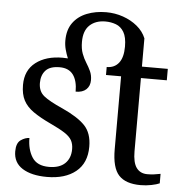

<svg xmlns="http://www.w3.org/2000/svg" viewBox="-54 -824 848 887"><g transform="rotate(5 369.5 -381.0)"><path d="M196 10Q124 10 82 -16.5Q40 -43 40 -95Q40 -134 60.5 -148Q81 -162 100 -162Q100 -109 123 -73Q146 -37 201 -37Q250 -37 275.5 -61.5Q301 -86 301 -128Q301 -152 291.5 -169Q282 -186 258 -201.5Q234 -217 191 -237Q142 -260 110.5 -282Q79 -304 64 -332.5Q49 -361 49 -404Q49 -472 96.5 -508.5Q144 -545 221 -545Q234 -545 245 -544Q237 -563 231.5 -583.5Q226 -604 226 -625Q226 -675 249.5 -707.5Q273 -740 313.5 -756Q354 -772 403 -772Q444 -772 481.5 -759Q519 -746 547.5 -722.5Q576 -699 589 -667V-536H709V-483H589V-143Q589 -91 606.5 -67Q624 -43 657 -43Q674 -43 688.5 -45Q703 -47 718 -50V-6Q705 0 680.5 5Q656 10 630 10Q561 10 529 -24.5Q497 -59 497 -145V-483H427V-520Q463 -520 483 -545.5Q503 -571 503 -621Q503 -665 489 -688.5Q475 -712 452 -720.5Q429 -729 403 -729Q358 -729 330.5 -703.5Q303 -678 303 -626Q303 -594 311.5 -571.5Q320 -549 331.5 -531Q343 -513 351.5 -494.5Q360 -476 360 -453Q360 -426 343 -410Q326 -394 294 -394Q294 -445 273.5 -472.5Q253 -500 211 -500Q166 -500 146 -478Q126 -456 126 -420Q126 -381 152 -360Q178 -339 239 -312Q312 -279 345.5 -244Q379 -209 379 -146Q379 -70 329.5 -30Q280 10 196 10Z"/></g></svg>

Font: Noto Serif SemiCondensed
Style: Regular
Weight: 400
Width: 4
Designer: Monotype Design Team
Foundry: Monotype Imaging Inc.
Version: Version 2.013